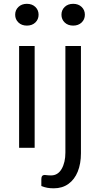

<svg xmlns="http://www.w3.org/2000/svg" viewBox="-20 -789 534 1025"><path d="M61 -710.4Q61 -735.4 78.4 -752Q95.7 -768.6 123.5 -768.6Q151.4 -768.6 168.7 -752Q186 -735.4 186 -710.4Q186 -685.5 168.7 -668.9Q151.4 -652.3 123.5 -652.3Q95.7 -652.3 78.4 -668.9Q61 -685.5 61 -710.4ZM165 -543.5V0H82V-543.5ZM308.1 -710.4Q308.1 -735.4 325.4 -752Q342.8 -768.6 370.6 -768.6Q398.4 -768.6 415.8 -752Q433.1 -735.4 433.1 -710.4Q433.1 -685.5 415.8 -668.9Q398.4 -652.3 370.6 -652.3Q342.8 -652.3 325.4 -668.9Q308.1 -685.5 308.1 -710.4ZM218.8 145 223.1 145.5Q238.8 147.5 252.4 147.5Q289.1 147.5 309.1 112.8Q329.1 78.1 329.1 25.4V-543.5H412.1V29.3Q412.1 85 395 127.2Q377.9 169.4 345.2 192.9Q312.5 216.3 267.1 216.3Q248 216.3 232.9 213.6Q217.8 210.9 200.7 204.1V167Q200.7 145 218.8 145Z"/></svg>

Font: Lycee Sans
Style: Regular
Weight: 400
Designer: Justin Alvin
Foundry: Alkove Design
Version: Version 1.030